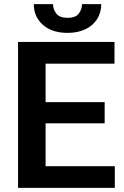

<svg xmlns="http://www.w3.org/2000/svg" viewBox="-20 -915 604 935"><path d="M539.1 -105.5V0H161.1V-105.5ZM202.1 -710.9V0H67.9V-710.9ZM489.7 -417.5V-314.5H161.1V-417.5ZM537.6 -710.9V-605H161.1V-710.9ZM379.4 -895H473.1Q473.1 -854 453.1 -822.3Q433.1 -790.5 396.2 -772.7Q359.4 -754.9 309.1 -754.9Q233.4 -754.9 189 -793.9Q144.5 -833 144.5 -895H238.3Q238.3 -869.1 254.4 -848.6Q270.5 -828.1 309.1 -828.1Q347.7 -828.1 363.5 -848.6Q379.4 -869.1 379.4 -895Z"/></svg>

Font: Roboto SemiBold
Style: Regular
Weight: 600
Designer: Christian Robertson
Foundry: Google
Version: Version 3.009; 2024